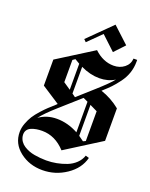

<svg xmlns="http://www.w3.org/2000/svg" viewBox="-176 -915 910 1162"><g transform="rotate(20 279.0 -333.5)"><path d="M227.5 -661.7 212.5 -676.7 360.8 -823.3 464.2 -727.5 402.5 -661.7 312.5 -745.8ZM79.2 -495.8 308.3 -640Q365.8 -585.8 433.3 -585.8Q473.3 -585.8 502.1 -608.3Q530.8 -630.8 533.3 -667.5H545.8H548.3H556.7V-655.8Q556.7 -617.5 545 -582.9Q533.3 -548.3 510.4 -517.5Q487.5 -486.7 467.9 -466.2Q448.3 -445.8 417.5 -418.3Q485.8 -395.8 541.7 -350V-140.8L313.3 3.3Q248.3 -67.5 164.2 -67.5Q144.2 -67.5 127.1 -64.6Q110 -61.7 93.3 -54.6Q76.7 -47.5 68.3 -32.9Q60 -18.3 63.3 3.3Q66.7 21.7 76.7 35.8Q86.7 50 101.7 59.6Q116.7 69.2 133.8 75.8Q150.8 82.5 170.8 85.8Q190.8 89.2 209.2 90.8Q227.5 92.5 246.7 92.5Q280 92.5 312.9 86.2Q345.8 80 376.7 67.9Q407.5 55.8 430.4 33.8Q453.3 11.7 462.5 -16.7L485 -10Q466.7 61.7 397.1 108.8Q327.5 155.8 244.2 155.8Q160 155.8 98.8 107.9Q37.5 60 37.5 -15Q37.5 -42.5 48.3 -71.2Q59.2 -100 72.9 -121.7Q86.7 -143.3 110.4 -169.6Q134.2 -195.8 149.2 -209.6Q164.2 -223.3 188.3 -245L195.8 -252.5L79.2 -328.3ZM360.8 -130V-326.7L330.8 -340.8L204.2 -228.3Q137.5 -169.2 108.3 -130.8Q157.5 -166.7 223.3 -166.7Q293.3 -166.7 360.8 -130ZM384.2 -115.8Q400 -105 416.7 -92.5L432.5 -100V-291.7L384.2 -315ZM235 -525.8Q220.8 -534.2 204.2 -544.2L188.3 -533.3V-390L235 -358.3ZM258.3 -514.2V-342.5L280 -326.7L382.5 -418.3Q450.8 -479.2 476.7 -511.7Q433.3 -485 378.3 -485Q319.2 -485 258.3 -514.2Z"/></g></svg>

Font: Chomsky
Style: Regular
Weight: 400
Version: Version 2.3